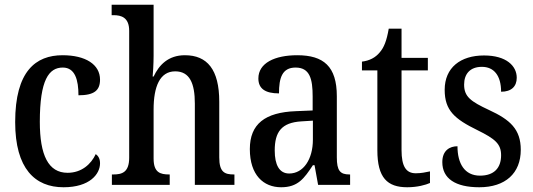

<svg xmlns="http://www.w3.org/2000/svg" viewBox="-20 -780 2250 810"><path d="M248 10C359 10 402 -46 402 -91C402 -110 395 -122 384 -130C364 -87 324 -51 265 -51C184 -51 148 -125 148 -266C148 -443 186 -495 245 -495C297 -495 311 -442 311 -378C378 -378 402 -399 402 -444C402 -508 341 -547 244 -547C131 -547 44 -480 44 -265C44 -68 128 10 248 10Z M452 0H696V-44H694C656 -44 628 -52 628 -111V-318C628 -414 654 -479 719 -479C780 -479 802 -429 802 -343V0H969V-44H967C928 -44 905 -53 905 -116V-351C905 -487 854 -547 760 -547C690 -547 651 -506 628 -457H624C625 -467 628 -509 628 -545V-760H451V-716H459C491 -716 525 -707 525 -650V-115C525 -53 495 -44 458 -44H452Z M1166 10C1237 10 1263 -27 1300 -83H1307L1322 0H1457V-44H1454C1415 -44 1401 -60 1401 -116V-374C1401 -500 1345 -547 1234 -547C1139 -547 1070 -514 1070 -449C1070 -406 1099 -386 1157 -386C1157 -451 1170 -495 1227 -495C1287 -495 1299 -447 1299 -373V-314L1228 -311C1098 -306 1034 -257 1034 -151C1034 -41 1092 10 1166 10ZM1200 -48C1158 -48 1139 -85 1139 -145C1139 -223 1167 -263 1252 -268L1300 -271V-191C1300 -108 1260 -48 1200 -48Z M1698 10C1741 10 1776 0 1794 -8V-57C1775 -53 1757 -49 1734 -49C1693 -49 1674 -78 1674 -147V-483H1785V-536H1674V-659H1620C1611 -607 1600 -580 1582 -559C1564 -537 1539 -524 1507 -520V-483H1572V-146C1572 -30 1614 10 1698 10Z M2002 10C2112 10 2177 -49 2177 -148C2177 -235 2132 -275 2043 -316C1966 -352 1938 -372 1938 -423C1938 -468 1963 -498 2013 -498C2064 -498 2094 -461 2094 -393C2137 -393 2160 -415 2160 -452C2160 -502 2116 -546 2022 -546C1923 -546 1856 -495 1856 -401C1856 -314 1898 -278 1994 -231C2069 -194 2094 -173 2094 -125C2094 -72 2065 -39 2005 -39C1940 -39 1910 -90 1910 -163C1878 -163 1846 -146 1846 -96C1846 -27 1901 10 2002 10Z"/></svg>

Font: Noto Serif Ethiopic Condensed Medium
Style: Regular
Weight: 500
Width: 3
Designer: Monotype Design Team
Foundry: Monotype Imaging Inc.
Version: Version 2.102